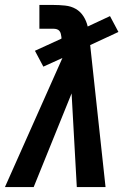

<svg xmlns="http://www.w3.org/2000/svg" viewBox="-38 -755 558 775"><path d="M-18 0 214 -521 137 -486 103 -550 210 -599V-605Q209 -612 207.5 -618.5Q206 -625 202 -630Q198 -635 191.5 -637Q185 -639 178 -639H121V-735H178Q201 -735 225 -732.5Q249 -730 268 -719Q287 -708 299 -689Q311 -670 316 -648L406 -690L440 -626L326 -573L388 0H272L251 -378L98 0Z"/></svg>

Font: Iosevka SS18
Style: Bold Italic
Weight: 700
Italic angle: -9°
Monospace: yes
Designer: Belleve Invis
Foundry: Belleve Invis
Version: Version 25.1.1; ttfautohint (v1.8.4)